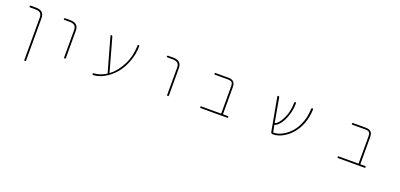

<svg xmlns="http://www.w3.org/2000/svg" viewBox="14 -1489 5472 2627"><g transform="rotate(20 2750.0 -175.5)"><path d="M323.2 181.6V-433.6Q323.2 -479.5 299.8 -500Q277.3 -519.5 226.6 -519.5H151.4Q146.5 -519.5 142.6 -523.4Q138.7 -527.3 138.7 -532.2Q138.7 -537.1 142.6 -541Q146.5 -544.9 151.4 -544.9H226.6Q288.1 -544.9 318.4 -517.6Q348.6 -490.2 348.6 -433.6V181.6Q348.6 186.5 344.7 190.4Q340.8 194.3 335.4 194.3Q330.1 194.3 326.7 190.4Q323.2 186.5 323.2 181.6Z M823.2 -36.1V-432.6Q823.2 -479.5 799.8 -499Q777.3 -519.5 726.6 -519.5H651.4Q646.5 -519.5 642.6 -522.9Q638.7 -526.4 638.7 -531.2Q638.7 -536.1 642.6 -540Q646.5 -543.9 651.4 -543.9H726.6Q788.1 -543.9 818.4 -516.6Q848.6 -489.3 848.6 -432.6V-36.1Q848.6 -31.2 844.7 -27.3Q840.8 -23.4 835.4 -23.4Q830.1 -23.4 826.7 -27.3Q823.2 -31.2 823.2 -36.1Z M1277.3 29.3Q1371.1 25.4 1454.1 -30.3Q1457 -32.2 1456.1 -37.1L1317.4 -531.2Q1316.4 -536.1 1319.3 -540Q1322.3 -543.9 1327.1 -543.9Q1340.8 -543.9 1344.7 -531.2L1478.5 -50.8Q1479.5 -45.9 1483.4 -48.8L1485.4 -50.8Q1579.1 -120.1 1645.5 -252.9Q1708 -377.9 1710.9 -531.2Q1710.9 -537.1 1714.8 -540.5Q1718.8 -543.9 1724.1 -543.9Q1729.5 -543.9 1732.9 -540.5Q1736.3 -537.1 1736.3 -531.2Q1736.3 -418 1694.3 -305.7Q1652.3 -192.4 1585.4 -114.7Q1518.6 -37.1 1434.6 8.8Q1359.4 50.8 1277.3 55.7Q1277.3 55.7 1277.3 55.7Q1272.5 55.7 1268.6 51.8Q1264.6 47.9 1264.6 43Q1264.6 38.1 1268.6 34.2Q1272.5 30.3 1277.3 29.3Z M2323.2 -36.1V-432.6Q2323.2 -479.5 2299.8 -499Q2277.3 -519.5 2226.6 -519.5H2151.4Q2146.5 -519.5 2142.6 -522.9Q2138.7 -526.4 2138.7 -531.2Q2138.7 -536.1 2142.6 -540Q2146.5 -543.9 2151.4 -543.9H2226.6Q2288.1 -543.9 2318.4 -516.6Q2348.6 -489.3 2348.6 -432.6V-36.1Q2348.6 -31.2 2344.7 -27.3Q2340.8 -23.4 2335.4 -23.4Q2330.1 -23.4 2326.7 -27.3Q2323.2 -31.2 2323.2 -36.1Z M2815.4 -23.4Q2810.5 -23.4 2807.1 -27.3Q2803.7 -31.2 2803.7 -36.1Q2803.7 -41 2807.1 -44.4Q2810.5 -47.9 2815.4 -47.9H3100.6Q3105.5 -47.9 3105.5 -52.7V-442.4Q3105.5 -486.3 3089.8 -502.9Q3074.2 -519.5 3028.3 -519.5H2843.8Q2838.9 -519.5 2835.4 -522.9Q2832 -526.4 2832 -531.2Q2832 -536.1 2835.4 -540Q2838.9 -543.9 2843.8 -543.9H3028.3Q3082 -543.9 3106.4 -519.5Q3130.9 -495.1 3130.9 -442.4V-52.7Q3130.9 -47.9 3134.8 -47.9H3202.1Q3207 -47.9 3210.4 -44.4Q3213.9 -41 3213.9 -36.1Q3213.9 -31.2 3210.4 -27.3Q3207 -23.4 3202.1 -23.4Z M3863.3 -23.4Q3852.5 -23.4 3844.2 -30.3Q3835.9 -37.1 3835 -47.9L3747.1 -530.3Q3746.1 -535.2 3749.5 -539.6Q3752.9 -543.9 3757.8 -543.9Q3771.5 -543.9 3774.4 -530.3L3835.9 -183.6Q3836.9 -178.7 3840.8 -179.7H3841.8Q3886.7 -189.5 3939.5 -293Q3990.2 -389.6 3993.2 -531.2Q3993.2 -536.1 3997.1 -540Q4001 -543.9 4005.9 -543.9Q4010.7 -543.9 4014.6 -540Q4018.6 -536.1 4018.6 -531.2Q4016.6 -432.6 3989.3 -351.6Q3960 -261.7 3918.9 -211.9Q3878.9 -162.1 3845.7 -155.3H3844.7Q3840.8 -154.3 3841.8 -150.4L3861.3 -52.7Q3862.3 -47.9 3866.2 -47.9Q3931.6 -48.8 3997.1 -85Q4064.5 -122.1 4118.7 -185.1Q4172.9 -248 4206.1 -341.8Q4237.3 -427.7 4239.3 -530.3Q4240.2 -536.1 4244.1 -540Q4248 -543.9 4253.4 -543.9Q4258.8 -543.9 4262.7 -540Q4266.6 -536.1 4266.6 -531.2Q4266.6 -530.3 4266.6 -530.3Q4263.7 -425.8 4231.4 -335.9Q4196.3 -238.3 4139.2 -170.9Q4082 -103.5 4009.8 -63.5Q3937.5 -23.4 3863.3 -23.4Z M4815.4 -23.4Q4810.5 -23.4 4807.1 -27.3Q4803.7 -31.2 4803.7 -36.1Q4803.7 -41 4807.1 -44.4Q4810.5 -47.9 4815.4 -47.9H5100.6Q5105.5 -47.9 5105.5 -52.7V-442.4Q5105.5 -486.3 5089.8 -502.9Q5074.2 -519.5 5028.3 -519.5H4843.8Q4838.9 -519.5 4835.4 -522.9Q4832 -526.4 4832 -531.2Q4832 -536.1 4835.4 -540Q4838.9 -543.9 4843.8 -543.9H5028.3Q5082 -543.9 5106.4 -519.5Q5130.9 -495.1 5130.9 -442.4V-52.7Q5130.9 -47.9 5134.8 -47.9H5202.1Q5207 -47.9 5210.4 -44.4Q5213.9 -41 5213.9 -36.1Q5213.9 -31.2 5210.4 -27.3Q5207 -23.4 5202.1 -23.4Z"/></g></svg>

Font: Rounded-X Mgen+ 2m thin
Style: Regular
Weight: 100
Designer: [Source Han Sans]
Ryoko NISHIZUKA  (kana & ideographs); Paul D. Hunt (Latin, Greek & Cyrillic); Wenlong ZHANG  (bopomofo
Version: Version 1.059.20150602